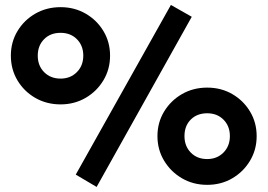

<svg xmlns="http://www.w3.org/2000/svg" viewBox="-20 -739 1084 778"><path d="M371.5 18.5 287 -31.5 672.5 -719 757 -671ZM225.5 -316Q169 -316 123.2 -342.2Q77.5 -368.5 50.8 -413.2Q24 -458 24 -513.5Q24 -568.5 50.8 -613Q77.5 -657.5 123.2 -683.8Q169 -710 225.5 -710Q281.5 -710 327 -683.8Q372.5 -657.5 399.2 -613Q426 -568.5 426 -513.5Q426 -458.5 399.2 -413.8Q372.5 -369 327 -342.5Q281.5 -316 225.5 -316ZM225.5 -420.5Q265.5 -420.5 291.5 -446.8Q317.5 -473 317.5 -513.5Q317.5 -554 291.8 -580Q266 -606 225.5 -606Q184 -606 158.5 -580Q133 -554 133 -513.5Q133 -472.5 159 -446.5Q185 -420.5 225.5 -420.5ZM819.5 10Q763 10 717.5 -16.5Q672 -43 645 -87.8Q618 -132.5 618 -187.5Q618 -242.5 645 -287Q672 -331.5 717.5 -357.8Q763 -384 819.5 -384Q876 -384 921.2 -357.8Q966.5 -331.5 993.2 -287Q1020 -242.5 1020 -187.5Q1020 -132.5 993.2 -87.8Q966.5 -43 921.2 -16.5Q876 10 819.5 10ZM819.5 -94.5Q859.5 -94.5 885.5 -120.8Q911.5 -147 911.5 -187.5Q911.5 -228 885.8 -254Q860 -280 819.5 -280Q778.5 -280 753 -254.5Q727.5 -229 727.5 -187.5Q727.5 -147 753 -120.8Q778.5 -94.5 819.5 -94.5Z"/></svg>

Font: Geologica
Style: Bold
Weight: 700
Designer: Sindre Bremnes, Frode Helland
Foundry: Monokrom Skriftforlag AS
Version: Version 1.010; ttfautohint (v1.8.4.7-5d5b);gftools[0.9.28]